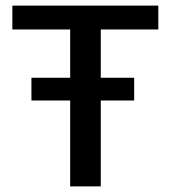

<svg xmlns="http://www.w3.org/2000/svg" viewBox="-20 -664 608 684"><path d="M230 0V-306H92V-387H230V-559H24V-644H544V-559H339V-387H458V-306H339V0Z"/></svg>

Font: Kanit
Style: Regular
Weight: 400
Designer: Katatrad Team
Foundry: CadsonDemak
Version: Version 2.000; ttfautohint (v1.8.3)